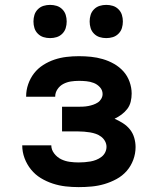

<svg xmlns="http://www.w3.org/2000/svg" viewBox="-20 -758 640 786"><path d="M302 8Q275 8 248.5 5Q222 2 196 -6.5Q170 -15 147 -29Q124 -43 107 -64Q90 -85 80.5 -110.5Q71 -136 71 -163H190Q190 -145 202 -129.5Q214 -114 230.5 -106Q247 -98 265.5 -95.5Q284 -93 302 -93Q314 -93 326.5 -94Q339 -95 350.5 -97Q362 -99 373.5 -103.5Q385 -108 395 -115.5Q405 -123 410.5 -134Q416 -145 416 -157Q416 -169 410 -180Q404 -191 394 -198.5Q384 -206 372.5 -210Q361 -214 349 -216Q337 -218 324.5 -219Q312 -220 300 -220H234V-321H300Q310 -321 320.5 -321.5Q331 -322 341.5 -324Q352 -326 362 -329.5Q372 -333 380.5 -338.5Q389 -344 394.5 -353.5Q400 -363 400 -373Q400 -389 389 -401Q378 -413 363.5 -418.5Q349 -424 333.5 -425.5Q318 -427 303 -427Q286 -427 270 -424.5Q254 -422 239.5 -414.5Q225 -407 215.5 -393Q206 -379 206 -363V-362H87V-364Q87 -389 95.5 -413.5Q104 -438 119.5 -458Q135 -478 157 -492Q179 -506 203 -514Q227 -522 252 -525Q277 -528 303 -528Q328 -528 352.5 -525.5Q377 -523 401 -516Q425 -509 447 -496.5Q469 -484 485.5 -465.5Q502 -447 510.5 -423Q519 -399 519 -375Q519 -358 515 -341.5Q511 -325 501 -312Q491 -299 477.5 -289Q464 -279 449 -272Q467 -264 483.5 -253.5Q500 -243 512 -228Q524 -213 529.5 -194Q535 -175 535 -156Q535 -129 525.5 -103.5Q516 -78 498.5 -58Q481 -38 457 -25Q433 -12 407.5 -4.5Q382 3 355.5 5.5Q329 8 302 8ZM415 -602Q401 -602 388 -606Q375 -610 365 -620Q355 -630 351 -643Q347 -656 347 -670Q347 -684 351 -697Q355 -710 365 -720Q375 -730 388 -734Q401 -738 415 -738Q429 -738 442 -734Q455 -730 465 -720Q475 -710 479 -697Q483 -684 483 -670Q483 -656 479 -643Q475 -630 465 -620Q455 -610 442 -606Q429 -602 415 -602ZM185 -602Q171 -602 158 -606Q145 -610 135 -620Q125 -630 121 -643Q117 -656 117 -670Q117 -684 121 -697Q125 -710 135 -720Q145 -730 158 -734Q171 -738 185 -738Q199 -738 212 -734Q225 -730 235 -720Q245 -710 249 -697Q253 -684 253 -670Q253 -656 249 -643Q245 -630 235 -620Q225 -610 212 -606Q199 -602 185 -602Z"/></svg>

Font: Iosevka Fixed Extended
Style: Bold
Weight: 700
Width: 7
Monospace: yes
Designer: Belleve Invis
Foundry: Belleve Invis
Version: Version 24.1.1; ttfautohint (v1.8.4)